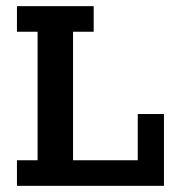

<svg xmlns="http://www.w3.org/2000/svg" viewBox="-20 -603 577 623"><path d="M35 0V-83H102V-500H35V-583H284V-500H217V-83H427V-233H512V0Z"/></svg>

Font: Rokkitt SemiBold
Style: Regular
Weight: 600
Designer: Vernon Adams
Foundry: Vernon Adams
Version: Version 3.103